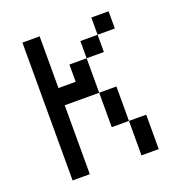

<svg xmlns="http://www.w3.org/2000/svg" viewBox="-131 -839 898 952"><g transform="rotate(-20 318.0 -363.5)"><path d="M90.9 -727.3V0H181.8V-363.6H363.6V-545.5H272.7V-454.5H181.8V-727.3ZM454.5 -727.3V-636.4H545.5V-727.3ZM363.6 -636.4V-545.5H454.5V-636.4ZM454.5 -181.8V-363.6H363.6V-181.8ZM454.5 -181.8V0H545.5V-181.8Z"/></g></svg>

Font: Departure Mono
Style: Regular
Weight: 400
Monospace: yes
Designer: Helena Zhang
Version: Version 1.500;Glyphs 3.3.1 (3343)